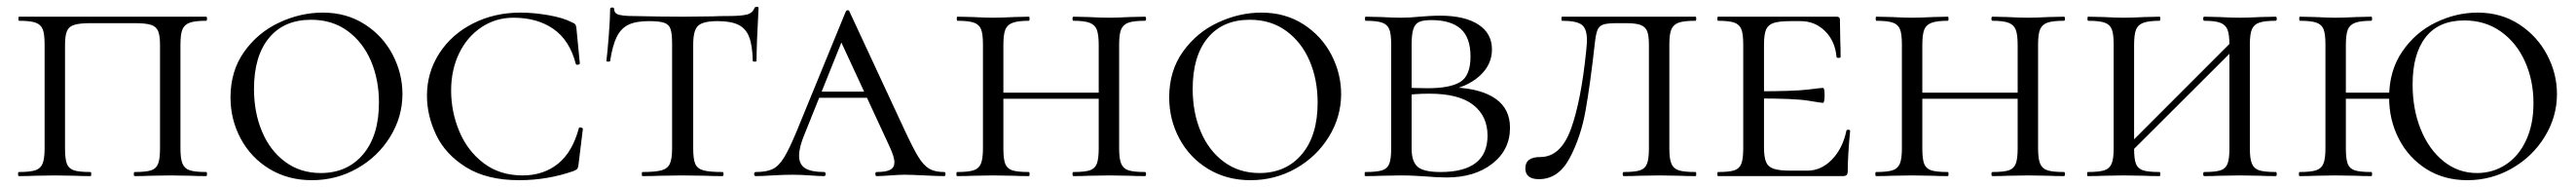

<svg xmlns="http://www.w3.org/2000/svg" viewBox="-20 -517 7566 549"><path d="M35 -12Q68 -12 83.5 -17Q99 -22 105 -36.5Q111 -51 111 -81V-387Q111 -417 105.5 -431Q100 -445 84.5 -450.5Q69 -456 36 -456Q34 -456 34 -462Q34 -468 36 -468H586Q588 -468 588 -462Q588 -456 586 -456Q553 -456 537.5 -450.5Q522 -445 516 -431Q510 -417 510 -387V-81Q510 -51 516 -36.5Q522 -22 537.5 -17Q553 -12 586 -12Q588 -12 588 -6Q588 0 586 0Q558 0 541 -1L481 -2L419 -1Q403 0 376 0Q373 0 373 -6Q373 -12 376 -12Q409 -12 424 -17Q439 -22 444.5 -36.5Q450 -51 450 -81V-385Q450 -412 444.5 -425.5Q439 -439 423.5 -444Q408 -449 376 -449H246Q214 -449 198 -444Q182 -439 176.5 -425.5Q171 -412 171 -385V-81Q171 -50 176.5 -36Q182 -22 197 -17Q212 -12 246 -12Q248 -12 248 -6Q248 0 246 0Q218 0 202 -1L140 -2L81 -1Q64 0 35 0Q33 0 33 -6Q33 -12 35 -12Z M657 -231Q657 -309 697.5 -365.5Q738 -422 800.5 -451Q863 -480 928 -480Q998 -480 1051.5 -445.5Q1105 -411 1133.5 -356Q1162 -301 1162 -241Q1162 -174 1126 -115.5Q1090 -57 1029 -22.5Q968 12 896 12Q826 12 771.5 -21Q717 -54 687 -110Q657 -166 657 -231ZM1093 -216Q1093 -283 1069.5 -338Q1046 -393 1001 -426Q956 -459 894 -459Q814 -459 770 -405.5Q726 -352 726 -256Q726 -187 749.5 -131Q773 -75 817.5 -42Q862 -9 922 -9Q1000 -9 1046.5 -64Q1093 -119 1093 -216Z M1661 -451Q1668 -448 1670 -445Q1672 -442 1673 -434L1683 -331Q1683 -328 1677.5 -327Q1672 -326 1671 -330Q1653 -399 1605.5 -432Q1558 -465 1488 -465Q1436 -465 1394 -437Q1352 -409 1328.5 -360.5Q1305 -312 1305 -251Q1305 -189 1329 -131.5Q1353 -74 1400.5 -38Q1448 -2 1515 -2Q1576 -2 1618.5 -36Q1661 -70 1680 -140Q1680 -143 1685 -143Q1687 -143 1689.5 -141.5Q1692 -140 1692 -139L1679 -33Q1678 -25 1676 -22Q1674 -19 1665 -15Q1588 12 1505 12Q1410 12 1349 -26Q1288 -64 1261 -121Q1234 -178 1234 -236Q1234 -304 1270 -360Q1306 -416 1369 -448Q1432 -480 1509 -480Q1547 -480 1590.5 -472.5Q1634 -465 1661 -451Z M1772 -338Q1772 -336 1766.5 -336Q1761 -336 1761 -338Q1764 -361 1768 -412Q1772 -463 1772 -490Q1772 -495 1778 -495Q1784 -495 1784 -490Q1784 -477 1799 -473.5Q1814 -470 1836 -470Q1924 -468 1987 -468L2074 -469Q2092 -470 2121 -470Q2157 -470 2174 -474.5Q2191 -479 2196 -494Q2198 -497 2203 -497Q2208 -497 2208 -494Q2202 -386 2202 -338Q2202 -336 2196.5 -336Q2191 -336 2191 -338Q2190 -383 2180.5 -408Q2171 -433 2149 -444Q2127 -455 2088 -455Q2045 -455 2030.5 -441.5Q2016 -428 2016 -387V-81Q2016 -50 2022 -36Q2028 -22 2045.5 -17Q2063 -12 2102 -12Q2105 -12 2105 -6Q2105 0 2102 0Q2071 0 2054 -1L1984 -2L1917 -1Q1899 0 1867 0Q1865 0 1865 -6Q1865 -12 1867 -12Q1905 -12 1923 -17Q1941 -22 1947.5 -36.5Q1954 -51 1954 -81V-389Q1954 -418 1949.5 -431.5Q1945 -445 1931 -450Q1917 -455 1886 -455Q1848 -455 1826 -444.5Q1804 -434 1791.5 -409Q1779 -384 1772 -338Z M2386 -248H2568L2575 -230H2370ZM2753 0Q2735 0 2695 -2Q2655 -4 2637 -4Q2621 -4 2595 -2Q2569 0 2555 0Q2551 0 2551 -6Q2551 -12 2555 -12Q2582 -12 2594.5 -18.5Q2607 -25 2607 -41Q2607 -55 2594 -84L2442 -412L2468 -434L2343 -123Q2327 -85 2327 -60Q2327 -34 2345 -23Q2363 -12 2400 -12Q2405 -12 2405 -6Q2405 0 2400 0Q2385 0 2359 -2Q2331 -4 2307 -4Q2282 -4 2248 -2Q2218 0 2200 0Q2195 0 2195 -6Q2195 -12 2200 -12Q2231 -12 2249 -20.5Q2267 -29 2282.5 -54Q2298 -79 2320 -132L2464 -483Q2466 -487 2470 -487Q2474 -487 2475 -483L2636 -137Q2662 -81 2677.5 -56Q2693 -31 2709.5 -21.5Q2726 -12 2753 -12Q2757 -12 2757 -6Q2757 0 2753 0Z M3133 -456Q3130 -456 3130 -462Q3130 -468 3133 -468L3177 -467Q3213 -465 3238 -465Q3260 -465 3298 -467L3343 -468Q3346 -468 3346 -462Q3346 -456 3343 -456Q3310 -456 3294.5 -450.5Q3279 -445 3273 -431Q3267 -417 3267 -387V-81Q3267 -51 3273 -36.5Q3279 -22 3294.5 -17Q3310 -12 3343 -12Q3346 -12 3346 -6Q3346 0 3343 0Q3315 0 3298 -1L3238 -2L3177 -1Q3161 0 3133 0Q3130 0 3130 -6Q3130 -12 3133 -12Q3166 -12 3181 -17Q3196 -22 3201.5 -36.5Q3207 -51 3207 -81V-385Q3207 -415 3201.5 -429.5Q3196 -444 3180.5 -450Q3165 -456 3133 -456ZM2894 -245H3233V-227H2894ZM2792 -456Q2790 -456 2790 -462Q2790 -468 2792 -468L2837 -467Q2875 -465 2896 -465Q2921 -465 2959 -467L3002 -468Q3004 -468 3004 -462Q3004 -456 3002 -456Q2970 -456 2954 -450Q2938 -444 2932.5 -429.5Q2927 -415 2927 -385V-81Q2927 -50 2932.5 -36Q2938 -22 2953 -17Q2968 -12 3002 -12Q3004 -12 3004 -6Q3004 0 3002 0Q2974 0 2958 -1L2896 -2L2837 -1Q2820 0 2791 0Q2789 0 2789 -6Q2789 -12 2791 -12Q2824 -12 2839.5 -17Q2855 -22 2861 -36.5Q2867 -51 2867 -81V-387Q2867 -417 2861.5 -431Q2856 -445 2840.5 -450.5Q2825 -456 2792 -456Z M3414 -231Q3414 -309 3454.5 -365.5Q3495 -422 3557.5 -451Q3620 -480 3685 -480Q3755 -480 3808.5 -445.5Q3862 -411 3890.5 -356Q3919 -301 3919 -241Q3919 -174 3883 -115.5Q3847 -57 3786 -22.5Q3725 12 3653 12Q3583 12 3528.5 -21Q3474 -54 3444 -110Q3414 -166 3414 -231ZM3850 -216Q3850 -283 3826.5 -338Q3803 -393 3758 -426Q3713 -459 3651 -459Q3571 -459 3527 -405.5Q3483 -352 3483 -256Q3483 -187 3506.5 -131Q3530 -75 3574.5 -42Q3619 -9 3679 -9Q3757 -9 3803.5 -64Q3850 -119 3850 -216Z M4415 -142Q4415 -77 4363 -36.5Q4311 4 4229 4Q4203 4 4168 1Q4154 0 4135 -1Q4116 -2 4094 -2L4036 -1Q4019 0 3990 0Q3988 0 3988 -6Q3988 -12 3990 -12Q4024 -12 4039.5 -17Q4055 -22 4060.5 -36.5Q4066 -51 4066 -81V-387Q4066 -417 4060.5 -431Q4055 -445 4039.5 -450.5Q4024 -456 3991 -456Q3989 -456 3989 -462Q3989 -468 3991 -468L4036 -467Q4074 -465 4094 -465Q4121 -465 4149 -468Q4159 -469 4177.5 -470Q4196 -471 4210 -471Q4282 -471 4322 -445Q4362 -419 4362 -372Q4362 -326 4324.5 -293Q4287 -260 4226 -250L4256 -260Q4332 -256 4373.5 -226.5Q4415 -197 4415 -142ZM4126 -385V-256L4101 -261Q4128 -258 4173 -258Q4239 -258 4269 -276.5Q4299 -295 4299 -351Q4299 -407 4270 -432.5Q4241 -458 4184 -458Q4160 -458 4148 -452.5Q4136 -447 4131 -431.5Q4126 -416 4126 -385ZM4349 -119Q4349 -176 4307 -209Q4265 -242 4178 -242Q4132 -242 4101 -236L4126 -244V-81Q4126 -43 4143.5 -27.5Q4161 -12 4211 -12Q4349 -12 4349 -119Z M4664 -389Q4651 -272 4637 -193Q4623 -114 4590 -52.5Q4557 9 4500 9Q4460 9 4460 -23Q4460 -56 4504 -56Q4564 -56 4594 -138.5Q4624 -221 4639 -370Q4641 -392 4641 -399Q4641 -433 4625.5 -444.5Q4610 -456 4568 -456Q4566 -456 4566 -462Q4566 -468 4568 -468H4960Q4962 -468 4962 -462Q4962 -456 4960 -456Q4926 -456 4910.5 -450.5Q4895 -445 4889 -431Q4883 -417 4883 -387V-81Q4883 -51 4889 -36.5Q4895 -22 4910.5 -17Q4926 -12 4960 -12Q4962 -12 4962 -6Q4962 0 4960 0Q4931 0 4914 -1L4854 -2L4793 -1Q4777 0 4749 0Q4746 0 4746 -6Q4746 -12 4749 -12Q4782 -12 4797 -17Q4812 -22 4817.5 -36.5Q4823 -51 4823 -81V-385Q4823 -412 4818 -425Q4813 -438 4799 -443.5Q4785 -449 4756 -449H4730Q4701 -449 4689 -445Q4677 -441 4672 -429Q4667 -417 4664 -389Z M5026 -12Q5059 -12 5074 -17Q5089 -22 5094.5 -36.5Q5100 -51 5100 -81V-387Q5100 -417 5094.5 -431Q5089 -445 5074 -450.5Q5059 -456 5026 -456Q5024 -456 5024 -462Q5024 -468 5026 -468H5374Q5384 -468 5384 -460L5385 -398Q5386 -379 5386 -350Q5386 -347 5380 -347Q5374 -347 5374 -350Q5370 -396 5340.5 -425.5Q5311 -455 5268 -455H5240Q5205 -455 5189 -449.5Q5173 -444 5167 -430Q5161 -416 5161 -386V-85Q5161 -56 5167 -41.5Q5173 -27 5189.5 -21.5Q5206 -16 5240 -16H5288Q5329 -16 5360.5 -48.5Q5392 -81 5403 -133Q5403 -136 5408.5 -136Q5414 -136 5414 -133Q5407 -61 5407 -15Q5407 -7 5404 -3.5Q5401 0 5392 0H5026Q5024 0 5024 -6Q5024 -12 5026 -12ZM5136 -228V-249Q5250 -249 5289.5 -254Q5329 -259 5334 -259Q5339 -259 5339 -238Q5339 -215 5334 -215Q5330 -215 5290.5 -221.5Q5251 -228 5136 -228Z M5832 -456Q5829 -456 5829 -462Q5829 -468 5832 -468L5876 -467Q5912 -465 5937 -465Q5959 -465 5997 -467L6042 -468Q6045 -468 6045 -462Q6045 -456 6042 -456Q6009 -456 5993.5 -450.5Q5978 -445 5972 -431Q5966 -417 5966 -387V-81Q5966 -51 5972 -36.5Q5978 -22 5993.5 -17Q6009 -12 6042 -12Q6045 -12 6045 -6Q6045 0 6042 0Q6014 0 5997 -1L5937 -2L5876 -1Q5860 0 5832 0Q5829 0 5829 -6Q5829 -12 5832 -12Q5865 -12 5880 -17Q5895 -22 5900.5 -36.5Q5906 -51 5906 -81V-385Q5906 -415 5900.5 -429.5Q5895 -444 5879.5 -450Q5864 -456 5832 -456ZM5593 -245H5932V-227H5593ZM5491 -456Q5489 -456 5489 -462Q5489 -468 5491 -468L5536 -467Q5574 -465 5595 -465Q5620 -465 5658 -467L5701 -468Q5703 -468 5703 -462Q5703 -456 5701 -456Q5669 -456 5653 -450Q5637 -444 5631.5 -429.5Q5626 -415 5626 -385V-81Q5626 -50 5631.5 -36Q5637 -22 5652 -17Q5667 -12 5701 -12Q5703 -12 5703 -6Q5703 0 5701 0Q5673 0 5657 -1L5595 -2L5536 -1Q5519 0 5490 0Q5488 0 5488 -6Q5488 -12 5490 -12Q5523 -12 5538.5 -17Q5554 -22 5560 -36.5Q5566 -51 5566 -81V-387Q5566 -417 5560.5 -431Q5555 -445 5539.5 -450.5Q5524 -456 5491 -456Z M6454 -456Q6451 -456 6451 -462Q6451 -468 6454 -468L6498 -467Q6534 -465 6559 -465Q6581 -465 6619 -467L6664 -468Q6667 -468 6667 -462Q6667 -456 6664 -456Q6631 -456 6615.5 -450.5Q6600 -445 6594 -431Q6588 -417 6588 -387V-81Q6588 -51 6594 -36.5Q6600 -22 6615.5 -17Q6631 -12 6664 -12Q6667 -12 6667 -6Q6667 0 6664 0Q6636 0 6619 -1L6559 -2L6498 -1Q6482 0 6454 0Q6451 0 6451 -6Q6451 -12 6454 -12Q6487 -12 6502 -17Q6517 -22 6522.5 -36.5Q6528 -51 6528 -81V-385Q6528 -415 6522.5 -429.5Q6517 -444 6501.5 -450Q6486 -456 6454 -456ZM6207 -67 6554 -414 6569 -400 6221 -53ZM6113 -456Q6111 -456 6111 -462Q6111 -468 6113 -468L6158 -467Q6196 -465 6217 -465Q6242 -465 6280 -467L6323 -468Q6325 -468 6325 -462Q6325 -456 6323 -456Q6291 -456 6275 -450Q6259 -444 6253.5 -429.5Q6248 -415 6248 -385V-81Q6248 -50 6253.5 -36Q6259 -22 6274 -17Q6289 -12 6323 -12Q6325 -12 6325 -6Q6325 0 6323 0Q6295 0 6279 -1L6217 -2L6158 -1Q6141 0 6112 0Q6110 0 6110 -6Q6110 -12 6112 -12Q6145 -12 6160.5 -17Q6176 -22 6182 -36.5Q6188 -51 6188 -81V-387Q6188 -417 6182.5 -431Q6177 -445 6161.5 -450.5Q6146 -456 6113 -456Z M6837 -245H7013V-227H6837ZM6735 -456Q6733 -456 6733 -462Q6733 -468 6735 -468L6780 -467Q6818 -465 6839 -465Q6864 -465 6902 -467L6945 -468Q6947 -468 6947 -462Q6947 -456 6945 -456Q6913 -456 6897 -450Q6881 -444 6875.5 -429.5Q6870 -415 6870 -385V-81Q6870 -50 6875.5 -36Q6881 -22 6896 -17Q6911 -12 6945 -12Q6947 -12 6947 -6Q6947 0 6945 0Q6917 0 6901 -1L6839 -2L6780 -1Q6763 0 6734 0Q6732 0 6732 -6Q6732 -12 6734 -12Q6767 -12 6782.5 -17Q6798 -22 6804 -36.5Q6810 -51 6810 -81V-387Q6810 -417 6804.5 -431Q6799 -445 6783.5 -450.5Q6768 -456 6735 -456ZM6997 -231Q6997 -309 7035.5 -365.5Q7074 -422 7134 -451Q7194 -480 7257 -480Q7326 -480 7379 -445.5Q7432 -411 7461 -356Q7490 -301 7490 -241Q7490 -174 7454 -115.5Q7418 -57 7357.5 -22.5Q7297 12 7227 12Q7158 12 7106 -21Q7054 -54 7025.5 -109.5Q6997 -165 6997 -231ZM7421 -214Q7421 -281 7396 -336.5Q7371 -392 7325 -424.5Q7279 -457 7218 -457Q7143 -457 7104.5 -408Q7066 -359 7066 -269Q7066 -196 7090 -137Q7114 -78 7157 -43.5Q7200 -9 7255 -9Q7302 -9 7340 -34Q7378 -59 7399.5 -105.5Q7421 -152 7421 -214Z"/></svg>

Font: Cormorant Unicase
Style: Regular
Weight: 400
Designer: Christian Thalmann (Catharsis Fonts)
Foundry: Catharsis Fonts
Version: Version 4.000